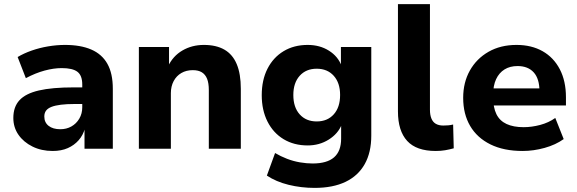

<svg xmlns="http://www.w3.org/2000/svg" viewBox="-20 -725 2815 936"><path d="M237 11Q182 11 138.5 -10.5Q95 -32 70 -68Q45 -104 45 -150Q45 -204 75 -236.5Q105 -269 169.5 -284Q234 -299 340 -299H399V-218H344Q305 -218 277 -214.5Q249 -211 231 -204Q213 -197 204.5 -185.5Q196 -174 196 -157Q196 -128 217 -111.5Q238 -95 274 -95Q304 -95 328 -108.5Q352 -122 366.5 -146.5Q381 -171 381 -202V-313Q381 -357 357.5 -375Q334 -393 281 -393Q242 -393 197.5 -381Q153 -369 106 -344L66 -447Q96 -465 134.5 -478.5Q173 -492 215 -499Q257 -506 297 -506Q373 -506 425 -483.5Q477 -461 503.5 -414Q530 -367 530 -292V0H392V-99H394Q385 -66 363.5 -41.5Q342 -17 310.5 -3Q279 11 237 11Z M657 0V-496H804V-401H799Q823 -452 869.5 -479Q916 -506 974 -506Q1034 -506 1074 -483Q1114 -460 1134 -412.5Q1154 -365 1154 -292V0H998V-286Q998 -320 989.5 -341Q981 -362 964 -372.5Q947 -383 920 -383Q888 -383 864 -369Q840 -355 826.5 -329.5Q813 -304 813 -271V0Z M1514 191Q1448 191 1387 176Q1326 161 1281 131L1321 21Q1348 37 1379 49Q1410 61 1442.5 66.5Q1475 72 1504 72Q1574 72 1608.5 42Q1643 12 1643 -49V-118H1646Q1628 -73 1582.5 -44.5Q1537 -16 1480 -16Q1413 -16 1362.5 -46.5Q1312 -77 1284 -132.5Q1256 -188 1256 -261Q1256 -335 1284 -390Q1312 -445 1362.5 -475.5Q1413 -506 1480 -506Q1539 -506 1583.5 -478Q1628 -450 1645 -404H1642V-496H1790V-64Q1790 18 1758 75Q1726 132 1664.5 161.5Q1603 191 1514 191ZM1524 -133Q1576 -133 1607 -167.5Q1638 -202 1638 -262Q1638 -321 1607 -355.5Q1576 -390 1524 -390Q1472 -390 1441 -355.5Q1410 -321 1410 -262Q1410 -202 1441 -167.5Q1472 -133 1524 -133Z M2104 11Q2010 11 1965 -38Q1920 -87 1920 -182V-705H2076V-190Q2076 -165 2083 -147.5Q2090 -130 2104.5 -121.5Q2119 -113 2141 -113Q2154 -113 2165.5 -114Q2177 -115 2189 -118L2192 -2Q2170 4 2149.5 7.5Q2129 11 2104 11Z M2528 11Q2436 11 2371 -21Q2306 -53 2272 -111Q2238 -169 2238 -248Q2238 -323 2270.5 -381Q2303 -439 2361.5 -472.5Q2420 -506 2498 -506Q2571 -506 2625 -475.5Q2679 -445 2709 -387.5Q2739 -330 2739 -251V-211H2364V-294H2624L2610 -279Q2610 -341 2582 -372Q2554 -403 2503 -403Q2466 -403 2439.5 -386.5Q2413 -370 2398.5 -339Q2384 -308 2384 -263V-252Q2384 -201 2400 -168.5Q2416 -136 2449.5 -120.5Q2483 -105 2533 -105Q2572 -105 2613.5 -116Q2655 -127 2687 -150L2728 -47Q2689 -19 2635 -4Q2581 11 2528 11Z"/></svg>

Font: Nunito Sans 10pt ExtraBold
Style: Regular
Weight: 800
Designer: Vernon Adams
Foundry: Vernon Adams
Version: Version 3.101;gftools[0.9.27]